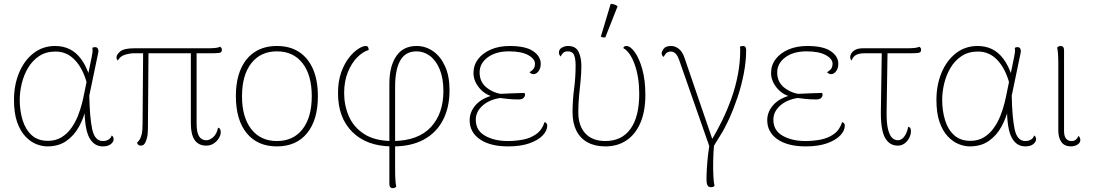

<svg xmlns="http://www.w3.org/2000/svg" viewBox="-20 -752 5708 1002"><path d="M227 12Q199 12 169 0Q139 -12 112.5 -40Q86 -68 69.5 -114.5Q53 -161 53 -231Q53 -308 79.5 -372Q106 -436 154.5 -474Q203 -512 268 -512Q309 -512 342.5 -496Q376 -480 402.5 -445Q429 -410 448 -352L434 -316Q413 -394 371 -438.5Q329 -483 270 -483Q220 -483 184.5 -459.5Q149 -436 126.5 -398Q104 -360 93.5 -316Q83 -272 83 -231Q83 -174 98 -125Q113 -76 145.5 -46.5Q178 -17 230 -17Q271 -17 301 -35.5Q331 -54 352 -83.5Q373 -113 386.5 -147Q400 -181 408 -213Q416 -245 420 -267L459 -457Q462 -473 463 -481.5Q464 -490 462 -502Q464 -504 467.5 -505Q471 -506 475 -506Q485 -506 489 -500.5Q493 -495 493.5 -488Q494 -481 492 -474L446 -253Q448 -141 461 -78.5Q474 -16 517 -16Q533 -16 545.5 -23Q558 -30 563 -45Q573 -39 573 -25Q573 -12 558.5 0Q544 12 517 12Q470 12 445.5 -34.5Q421 -81 421 -193L428 -185Q417 -136 392 -90.5Q367 -45 326.5 -16.5Q286 12 227 12Z M1057 8Q1016 8 996 -21Q976 -50 976 -107V-493H1006V-107Q1006 -61 1019 -40.5Q1032 -20 1057 -20Q1074 -20 1092.5 -36Q1111 -52 1118 -86Q1127 -83 1129.5 -76.5Q1132 -70 1132 -62Q1132 -47 1122 -30.5Q1112 -14 1095 -3Q1078 8 1057 8ZM714 8Q700 8 695 -7Q703 -15 709 -24Q715 -33 719.5 -51.5Q724 -70 724 -104L727 -487L755 -486L752 -84Q752 -53 747.5 -34.5Q743 -16 737.5 -6.5Q732 3 725.5 5.5Q719 8 714 8ZM595 -436Q588 -443 588 -453Q588 -467 607.5 -483.5Q627 -500 680 -500H1063Q1084 -500 1101.5 -501.5Q1119 -503 1129 -508Q1131 -507 1134.5 -503Q1138 -499 1138 -492Q1138 -478 1124 -476Q1110 -474 1084 -474Q1033 -474 982.5 -474Q932 -474 882 -474Q832 -474 781.5 -474Q731 -474 680 -474Q657 -474 631.5 -466Q606 -458 595 -436Z M1425 12Q1324 12 1267.5 -57Q1211 -126 1211 -250Q1211 -333 1236.5 -391.5Q1262 -450 1310 -481Q1358 -512 1425 -512Q1493 -512 1540.5 -481Q1588 -450 1613.5 -391.5Q1639 -333 1639 -250Q1639 -126 1582.5 -57Q1526 12 1425 12ZM1425 -16Q1511 -16 1559 -78Q1607 -140 1607 -250Q1607 -360 1559 -422Q1511 -484 1425 -484Q1340 -484 1291.5 -422Q1243 -360 1243 -250Q1243 -140 1291.5 -78Q1340 -16 1425 -16Z M2030 230Q2024 230 2020 227.5Q2016 225 2014 220Q2012 215 2012 208V-315Q2012 -406 2048 -459Q2084 -512 2154 -512Q2201 -512 2240 -485Q2279 -458 2302.5 -406.5Q2326 -355 2326 -281Q2326 -191 2291.5 -125Q2257 -59 2191.5 -23.5Q2126 12 2033 12V-16Q2163 -18 2228.5 -88.5Q2294 -159 2294 -277Q2294 -343 2275 -389.5Q2256 -436 2224 -460Q2192 -484 2154 -484Q2096 -484 2069 -436.5Q2042 -389 2042 -300V135Q2042 165 2043.5 187.5Q2045 210 2048 222Q2045 225 2041 227.5Q2037 230 2030 230ZM2021 12Q1892 10 1818 -64Q1744 -138 1744 -266Q1744 -329 1761 -375.5Q1778 -422 1802.5 -452.5Q1827 -483 1850.5 -497.5Q1874 -512 1888 -512Q1897 -512 1900.5 -506.5Q1904 -501 1904 -491Q1873 -482 1843.5 -452Q1814 -422 1795 -374.5Q1776 -327 1776 -266Q1776 -202 1800.5 -145.5Q1825 -89 1879 -53.5Q1933 -18 2021 -16Z M2632 12Q2538 12 2484.5 -25Q2431 -62 2431 -125Q2431 -168 2462.5 -204Q2494 -240 2558 -256L2570 -244Q2517 -252 2484 -290Q2451 -328 2451 -371Q2451 -412 2475 -443.5Q2499 -475 2541.5 -493.5Q2584 -512 2640 -512Q2723 -512 2762.5 -485Q2802 -458 2802 -419Q2802 -396 2790.5 -380.5Q2779 -365 2764 -365Q2759 -365 2753.5 -367.5Q2748 -370 2743 -375Q2761 -386 2766.5 -396Q2772 -406 2772 -419Q2772 -445 2736.5 -464.5Q2701 -484 2636 -484Q2567 -484 2525 -452.5Q2483 -421 2483 -374Q2483 -324 2519.5 -295Q2556 -266 2605 -260L2607 -243Q2540 -236 2501.5 -203.5Q2463 -171 2463 -127Q2463 -71 2511.5 -43.5Q2560 -16 2630 -16Q2671 -16 2710 -23.5Q2749 -31 2779 -52.5Q2809 -74 2822 -115Q2830 -112 2833 -107Q2836 -102 2836 -97Q2836 -70 2812 -45Q2788 -20 2742.5 -4Q2697 12 2632 12ZM2687 -233Q2654 -233 2629 -236Q2604 -239 2586 -241V-262Q2623 -264 2654.5 -265Q2686 -266 2717 -267Q2720 -263 2720 -257Q2720 -249 2712.5 -241Q2705 -233 2687 -233Z M3139 12Q3085 12 3046.5 -9Q3008 -30 2988 -70Q2968 -110 2968 -166Q2968 -228 2976 -288Q2984 -348 2984 -410Q2984 -445 2976 -464.5Q2968 -484 2942 -484Q2927 -484 2918.5 -475.5Q2910 -467 2906 -457Q2897 -466 2897 -478Q2897 -495 2912.5 -503.5Q2928 -512 2944 -512Q2985 -512 2999.5 -481.5Q3014 -451 3014 -408Q3014 -370 3010 -331.5Q3006 -293 3002 -252Q2998 -211 2998 -166Q2998 -95 3035 -55.5Q3072 -16 3139 -16Q3225 -16 3270.5 -79.5Q3316 -143 3316 -262Q3316 -349 3292.5 -415Q3269 -481 3233 -501Q3235 -512 3249 -512Q3269 -512 3292 -481Q3315 -450 3331.5 -392.5Q3348 -335 3348 -256Q3348 -173 3323 -113Q3298 -53 3251 -20.5Q3204 12 3139 12ZM3139 -557Q3135 -556 3126.5 -557Q3118 -558 3116 -562L3167 -732Q3178 -731 3186.5 -728.5Q3195 -726 3203 -719Z M3689 36 3688 29 3525 -437Q3516 -463 3505 -473Q3494 -483 3481 -483Q3465 -483 3456.5 -474Q3448 -465 3444 -455Q3440 -457 3436.5 -462Q3433 -467 3433 -474Q3433 -482 3443 -497Q3453 -512 3483 -512Q3503 -512 3522 -497.5Q3541 -483 3552 -451L3708 5L3690 -16Q3721 -66 3748.5 -122.5Q3776 -179 3797.5 -239.5Q3819 -300 3831 -363.5Q3843 -427 3843 -491Q3843 -496 3842.5 -501.5Q3842 -507 3841 -508Q3843 -509 3847 -510.5Q3851 -512 3856 -512Q3868 -512 3871 -505Q3874 -498 3874 -493Q3874 -433 3862 -370Q3850 -307 3830 -247Q3810 -187 3786.5 -135Q3763 -83 3739 -45ZM3691 225Q3678 225 3672.5 215.5Q3667 206 3667 182Q3667 160 3669 126Q3671 92 3675 57Q3679 22 3683 -2L3707 -4Q3703 40 3702 86Q3701 132 3703 168Q3705 204 3709 218Q3705 222 3700.5 223.5Q3696 225 3691 225Z M4185 12Q4091 12 4037.5 -25Q3984 -62 3984 -125Q3984 -168 4015.5 -204Q4047 -240 4111 -256L4123 -244Q4070 -252 4037 -290Q4004 -328 4004 -371Q4004 -412 4028 -443.5Q4052 -475 4094.5 -493.5Q4137 -512 4193 -512Q4276 -512 4315.5 -485Q4355 -458 4355 -419Q4355 -396 4343.5 -380.5Q4332 -365 4317 -365Q4312 -365 4306.5 -367.5Q4301 -370 4296 -375Q4314 -386 4319.5 -396Q4325 -406 4325 -419Q4325 -445 4289.5 -464.5Q4254 -484 4189 -484Q4120 -484 4078 -452.5Q4036 -421 4036 -374Q4036 -324 4072.5 -295Q4109 -266 4158 -260L4160 -243Q4093 -236 4054.5 -203.5Q4016 -171 4016 -127Q4016 -71 4064.5 -43.5Q4113 -16 4183 -16Q4224 -16 4263 -23.5Q4302 -31 4332 -52.5Q4362 -74 4375 -115Q4383 -112 4386 -107Q4389 -102 4389 -97Q4389 -70 4365 -45Q4341 -20 4295.5 -4Q4250 12 4185 12ZM4240 -233Q4207 -233 4182 -236Q4157 -239 4139 -241V-262Q4176 -264 4207.5 -265Q4239 -266 4270 -267Q4273 -263 4273 -257Q4273 -249 4265.5 -241Q4258 -233 4240 -233Z M4665 8Q4622 8 4599 -32.5Q4576 -73 4577 -171L4582 -493H4612L4607 -171Q4606 -112 4614 -79Q4622 -46 4635.5 -33Q4649 -20 4665 -20Q4684 -20 4698.5 -38.5Q4713 -57 4720 -91Q4729 -88 4731.5 -81.5Q4734 -75 4734 -67Q4734 -51 4725.5 -33.5Q4717 -16 4701.5 -4Q4686 8 4665 8ZM4424 -436Q4417 -443 4417 -456Q4417 -462 4422.5 -472.5Q4428 -483 4442.5 -491.5Q4457 -500 4483 -500H4712Q4733 -500 4750.5 -501.5Q4768 -503 4778 -508Q4780 -507 4783.5 -503Q4787 -499 4787 -492Q4787 -478 4773 -476Q4759 -474 4733 -474Q4672 -474 4612 -474Q4552 -474 4491 -474Q4466 -474 4449 -466Q4432 -458 4424 -436Z M5041 12Q5013 12 4983 0Q4953 -12 4926.5 -40Q4900 -68 4883.5 -114.5Q4867 -161 4867 -231Q4867 -308 4893.5 -372Q4920 -436 4968.5 -474Q5017 -512 5082 -512Q5123 -512 5156.5 -496Q5190 -480 5216.5 -445Q5243 -410 5262 -352L5248 -316Q5227 -394 5185 -438.5Q5143 -483 5084 -483Q5034 -483 4998.5 -459.5Q4963 -436 4940.5 -398Q4918 -360 4907.5 -316Q4897 -272 4897 -231Q4897 -174 4912 -125Q4927 -76 4959.5 -46.5Q4992 -17 5044 -17Q5085 -17 5115 -35.5Q5145 -54 5166 -83.5Q5187 -113 5200.5 -147Q5214 -181 5222 -213Q5230 -245 5234 -267L5273 -457Q5276 -473 5277 -481.5Q5278 -490 5276 -502Q5278 -504 5281.5 -505Q5285 -506 5289 -506Q5299 -506 5303 -500.5Q5307 -495 5307.5 -488Q5308 -481 5306 -474L5260 -253Q5262 -141 5275 -78.5Q5288 -16 5331 -16Q5347 -16 5359.5 -23Q5372 -30 5377 -45Q5387 -39 5387 -25Q5387 -12 5372.5 0Q5358 12 5331 12Q5284 12 5259.5 -34.5Q5235 -81 5235 -193L5242 -185Q5231 -136 5206 -90.5Q5181 -45 5140.5 -16.5Q5100 12 5041 12Z M5570 12Q5535 12 5519 -11Q5503 -34 5503 -71V-417Q5503 -447 5501.5 -469.5Q5500 -492 5497 -504Q5500 -507 5504 -509.5Q5508 -512 5515 -512Q5524 -512 5528.5 -506.5Q5533 -501 5533 -490V-69Q5533 -41 5543.5 -28.5Q5554 -16 5571 -16Q5586 -16 5594.5 -23Q5603 -30 5609 -43Q5614 -37 5616 -32Q5618 -27 5618 -22Q5618 -6 5602.5 3Q5587 12 5570 12Z"/></svg>

Font: Arima Thin
Style: Regular
Weight: 100
Designer: Joana Correia and Natanael Gama
Foundry: NDISCOVER
Version: Version 1.101;gftools[0.9.23]